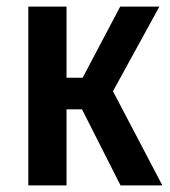

<svg xmlns="http://www.w3.org/2000/svg" viewBox="-20 -563 516 583"><path d="M66 0V-543H182V-327H231L345 -543H464L323 -286L473 0H346L229 -231H182V0Z"/></svg>

Font: Noto Sans Condensed SemiBold
Style: Regular
Weight: 600
Width: 3
Designer: Monotype Design Team
Foundry: Monotype Imaging Inc.
Version: Version 2.013; ttfautohint (v1.8.4.7-5d5b)